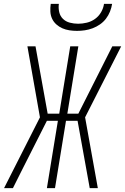

<svg xmlns="http://www.w3.org/2000/svg" viewBox="-20 -975 648 995"><path d="M487 0H445L382 -349H322L265 0H223L280 -349H223L89 -84L47 0H1L187 -367L122 -735H164L227 -386H287L344 -735H386L329 -386H386L562 -735H608L421 -367ZM379 -815Q359 -815 339.5 -818Q320 -821 303 -828.5Q286 -836 272 -848.5Q258 -861 250 -878Q242 -895 241 -915Q240 -935 243 -955H285Q282 -933 287 -912Q292 -891 306.5 -877Q321 -863 342 -857.5Q363 -852 385 -852Q407 -852 430 -857.5Q453 -863 472.5 -877Q492 -891 504 -912Q516 -933 519 -955H561Q558 -935 550 -915Q542 -895 529 -878Q516 -861 498 -848.5Q480 -836 460 -828.5Q440 -821 419.5 -818Q399 -815 379 -815Z"/></svg>

Font: Iosevka Extralight Extended
Style: Italic
Weight: 200
Width: 7
Italic angle: -9°
Monospace: yes
Designer: Belleve Invis
Foundry: Belleve Invis
Version: Version 32.5.0; ttfautohint (v1.8.4)